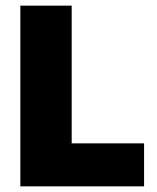

<svg xmlns="http://www.w3.org/2000/svg" viewBox="-20 -659 554 679"><path d="M233.5 0H52V-639H233.5ZM156 -152H489.5V0H156Z"/></svg>

Font: Anek Bangla ExtraBold
Style: Regular
Weight: 800
Designer: Sulekha Rajkumar (Bangla), Yesha Goshar (Latin)
Foundry: Ek Type
Version: Version 1.003